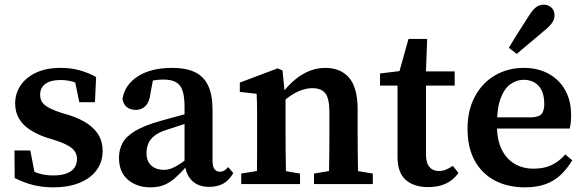

<svg xmlns="http://www.w3.org/2000/svg" viewBox="-20 -789 2508 823"><path d="M207 14Q160 14 120 3.5Q80 -7 43 -26L42 -144H110L134 -19H86V-73Q114 -56 143.5 -46.5Q173 -37 208 -37Q242 -37 265 -45.5Q288 -54 299 -70Q310 -86 310 -107Q310 -135 289 -153Q268 -171 219 -187L174 -201Q135 -215 106 -234.5Q77 -254 61 -281.5Q45 -309 45 -346Q45 -388 68 -422.5Q91 -457 134.5 -477.5Q178 -498 240 -498Q283 -498 320 -488Q357 -478 392 -459L387 -351H320L297 -461H342V-414Q317 -431 293 -438.5Q269 -446 238 -446Q197 -446 174.5 -429.5Q152 -413 152 -383Q152 -356 171 -339.5Q190 -323 241 -306L278 -295Q327 -279 358.5 -256.5Q390 -234 405 -206Q420 -178 420 -142Q420 -96 395 -61Q370 -26 322.5 -6Q275 14 207 14Z M624 14Q567 14 528.5 -18.5Q490 -51 490 -113Q490 -147 505 -175.5Q520 -204 559 -227.5Q598 -251 669 -271Q695 -278 721.5 -285.5Q748 -293 774.5 -300Q801 -307 828 -314V-275Q794 -265 761.5 -254.5Q729 -244 699 -234Q662 -223 642 -207Q622 -191 615 -172Q608 -153 608 -133Q608 -97 629 -79Q650 -61 681 -61Q699 -61 715 -67Q731 -73 752 -87Q773 -101 804 -125L814 -73H777Q753 -46 731 -26.5Q709 -7 684.5 3.5Q660 14 624 14ZM877 12Q830 12 803 -14.5Q776 -41 772 -89L771 -92V-331Q771 -376 762 -401.5Q753 -427 733 -437.5Q713 -448 680 -448Q661 -448 639 -444.5Q617 -441 588 -431L640 -469L625 -389Q621 -352 604 -335Q587 -318 563 -318Q538 -318 523.5 -330Q509 -342 505 -364Q514 -425 570.5 -461.5Q627 -498 718 -498Q777 -498 815 -480Q853 -462 872 -422.5Q891 -383 891 -318V-99Q891 -75 899.5 -64Q908 -53 922 -53Q933 -53 941.5 -58Q950 -63 958 -73L980 -47Q962 -16 937 -2Q912 12 877 12Z M1014 0V-45L1118 -62H1167L1266 -45V0ZM1080 0Q1081 -25 1081.5 -62.5Q1082 -100 1082 -140Q1082 -180 1082 -212V-265Q1082 -292 1082 -311.5Q1082 -331 1081.5 -349Q1081 -367 1080 -387L1008 -395V-435L1170 -496L1191 -487L1202 -376L1204 -374V-212Q1204 -180 1204.5 -140Q1205 -100 1205.5 -62.5Q1206 -25 1207 0ZM1326 0V-45L1427 -62H1476L1578 -45V0ZM1389 0Q1390 -25 1390.5 -62Q1391 -99 1391.5 -139Q1392 -179 1392 -212V-308Q1392 -366 1375 -388.5Q1358 -411 1319 -411Q1298 -411 1275 -403.5Q1252 -396 1229 -381Q1206 -366 1181 -342L1174 -394H1193Q1219 -427 1247.5 -450Q1276 -473 1308 -485.5Q1340 -498 1374 -498Q1441 -498 1477 -455Q1513 -412 1513 -320V-212Q1513 -179 1513.5 -139Q1514 -99 1514.5 -62Q1515 -25 1516 0Z M1746 -422V-483H1929V-422ZM1815 13Q1754 13 1719 -18Q1684 -49 1684 -116Q1684 -138 1684 -158.5Q1684 -179 1684 -206V-422H1609V-474L1731 -489L1684 -454L1731 -622H1811L1805 -460L1806 -444V-127Q1806 -90 1821 -73Q1836 -56 1861 -56Q1878 -56 1892 -62Q1906 -68 1921 -78L1945 -48Q1933 -30 1914.5 -16Q1896 -2 1871 5.5Q1846 13 1815 13Z M2230 14Q2156 14 2100.5 -15.5Q2045 -45 2014.5 -101Q1984 -157 1984 -237Q1984 -316 2015.5 -375Q2047 -434 2102 -466Q2157 -498 2225 -498Q2286 -498 2331.5 -473Q2377 -448 2402.5 -403Q2428 -358 2428 -296Q2428 -279 2426.5 -264Q2425 -249 2422 -238H2044V-286H2260Q2293 -288 2303 -302.5Q2313 -317 2313 -342Q2313 -378 2302 -401Q2291 -424 2271 -435.5Q2251 -447 2224 -447Q2195 -447 2168.5 -428.5Q2142 -410 2126 -367.5Q2110 -325 2110 -252Q2110 -191 2130 -149.5Q2150 -108 2185.5 -87Q2221 -66 2267 -66Q2312 -66 2344.5 -81.5Q2377 -97 2403 -127L2433 -102Q2412 -67 2384.5 -40.5Q2357 -14 2319.5 0Q2282 14 2230 14ZM2161 -584Q2173 -604 2185.5 -624.5Q2198 -645 2213 -668Q2228 -691 2245 -718Q2262 -746 2277 -757.5Q2292 -769 2311 -769Q2329 -769 2343 -757Q2357 -745 2357 -723Q2357 -706 2346 -690.5Q2335 -675 2310 -655Q2287 -635 2267.5 -619Q2248 -603 2230.5 -588Q2213 -573 2195 -558Z"/></svg>

Font: Source Serif 4 18pt SemiBold
Style: Regular
Weight: 600
Designer: Frank Grießhammer
Foundry: Adobe Systems Incorporated
Version: Version 4.004;hotconv 1.0.116;makeotfexe 2.5.65601